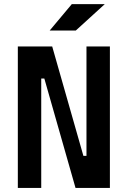

<svg xmlns="http://www.w3.org/2000/svg" viewBox="-20 -921 626 941"><path d="M350.1 0H518.6V-693.4H403.8V-157.2H388.7L235.8 -693.4H67.4V0H182.1V-536.1H197.3ZM223.6 -771.5H351.6L493.7 -900.9H332Z"/></svg>

Font: Cascadia Code PL SemiBold
Style: Regular
Weight: 600
Monospace: yes
Designer: Aaron Bell
Foundry: Saja Typeworks
Version: Version 2404.023